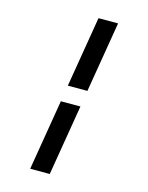

<svg xmlns="http://www.w3.org/2000/svg" viewBox="-139 -909 879 1137"><g transform="rotate(15 300.0 -340.0)"><path d="M368 -390H248L320 -823H440ZM160 143 232 -290H352L280 143Z"/></g></svg>

Font: Iosevka Curly Slab ExObl
Style: Bold
Weight: 700
Width: 7
Italic angle: -9°
Monospace: yes
Designer: Belleve Invis
Foundry: Belleve Invis
Version: Version 11.0.0; ttfautohint (v1.8.3)